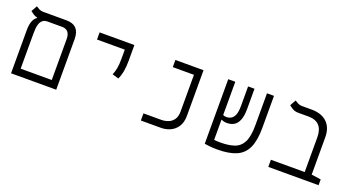

<svg xmlns="http://www.w3.org/2000/svg" viewBox="-43 -1120 3017 1637"><g transform="rotate(20 1465.0 -301.5)"><path d="M70.3 0V-393.1Q70.3 -443.8 83.5 -475.3Q96.7 -506.8 117.2 -517.6V-522.5Q96.7 -526.4 80.6 -537.4Q64.5 -548.3 52.2 -558.1L82 -611.8Q93.3 -604 110.6 -595Q127.9 -585.9 147.5 -585.9H359.4Q480 -585.9 480 -459.5V0ZM212.9 -521Q184.1 -521 168 -507.3Q151.9 -493.7 144.5 -472.4Q137.2 -451.2 135.5 -427.5Q133.8 -403.8 133.8 -383.8V-64.9H416V-435.1Q416 -521 343.3 -521Z M945.3 -271 887.2 -288.1Q899.9 -317.9 906.2 -351.6Q912.6 -385.3 912.6 -441.4V-521H660.6V-585.9H976.1V-441.4Q976.1 -385.3 967.8 -343Q959.5 -300.8 945.3 -271Z M1248 0V-64.9H1411.1Q1440.4 -64.9 1470.2 -75.7Q1500 -86.4 1520 -113.5Q1540 -140.6 1540 -190.4V-521H1348.1V-585.9H1603.5V-174.3Q1603.5 -111.3 1577.9 -73Q1552.2 -34.7 1512.7 -17.3Q1473.1 0 1430.7 0Z M1945.3 9.3Q1905.3 9.3 1874 5.9Q1842.8 2.4 1828.1 0H1827.6V-585.9H1891.6V-284.2Q1902.8 -277.3 1923.3 -277.3Q1944.8 -277.3 1964.1 -287.8Q1983.4 -298.3 1995.6 -326.4Q2007.8 -354.5 2007.8 -407.2V-585.9H2065.9V-404.3Q2065.9 -337.4 2049.8 -299.6Q2033.7 -261.7 2006.3 -246.3Q1979 -231 1944.3 -231Q1926.8 -231 1915 -234.1Q1903.3 -237.3 1891.6 -242.7V-58.1Q1903.3 -57.1 1918 -56.4Q1932.6 -55.7 1949.2 -55.7Q2023.9 -55.7 2075.2 -73.5Q2126.5 -91.3 2152.8 -143.1Q2179.2 -194.8 2179.2 -295.9V-585.9H2242.7V-294.9Q2242.7 -180.2 2211.9 -113.8Q2181.2 -47.4 2115.5 -19Q2049.8 9.3 1945.3 9.3Z M2860.4 -52.7V0H2404.3V-64.9H2710.9V-378.4Q2710.9 -521 2578.6 -521H2487.3Q2456.5 -521 2435.8 -533.4Q2415 -545.9 2399.9 -558.1L2429.7 -611.8Q2440.9 -604 2458.3 -595Q2475.6 -585.9 2495.1 -585.9H2583.5Q2674.3 -585.9 2724.4 -538.3Q2774.4 -490.7 2774.4 -402.8V-64.9Z"/></g></svg>

Font: Cascadia Code NF Light
Style: Regular
Weight: 300
Monospace: yes
Designer: Aaron Bell
Foundry: Saja Typeworks
Version: Version 2404.023; ttfautohint (v1.8.4)